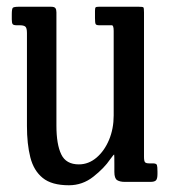

<svg xmlns="http://www.w3.org/2000/svg" viewBox="-20 -540 502 570"><path d="M60 -166V-442Q60 -457 55.2 -461Q50.5 -465 38.5 -465H29.5Q20 -465 17.5 -468.5Q15 -472 15 -482.5V-497Q15 -513.5 18 -516.8Q21 -520 37 -520H131Q141.5 -520 144.5 -515.8Q147.5 -511.5 147.5 -503.5V-167Q147.5 -111.5 161.8 -81.8Q176 -52 214 -52Q243 -52 266.5 -72Q290 -92 303.8 -125Q317.5 -158 317.5 -197V-448Q317.5 -465 312 -465H274.5Q266 -465 264 -468.5Q262 -472 262 -486V-508Q262 -516.5 264 -518.2Q266 -520 274 -520H391.5Q404 -520 405.8 -518Q407.5 -516 407.5 -503V-74.5Q407.5 -62 410.5 -58.5Q413.5 -55 422.5 -55H433.5Q444 -55 445.8 -50.2Q447.5 -45.5 447.5 -31V-23.5Q447.5 -9.5 443.2 -4.8Q439 0 426 0H351Q336 0 327.8 -5.2Q319.5 -10.5 319.5 -29.5V-53Q319.5 -78.5 319 -80.8Q318.5 -83 307 -67Q289.5 -41 257.2 -15.5Q225 10 184.5 10Q133.5 10 106.8 -11.8Q80 -33.5 70 -73Q60 -112.5 60 -166Z"/></svg>

Font: Besley* Condensed
Style: Regular
Weight: 400
Width: 3
Designer: Owen Earl
Foundry: indestructible type*
Version: Version 3.000; ttfautohint (v1.8.3)